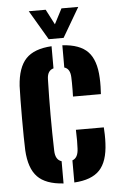

<svg xmlns="http://www.w3.org/2000/svg" viewBox="-55 -813 539 860"><g transform="rotate(-5 214.5 -383.0)"><path d="M37.5 -154.5Q36.5 -177.5 36 -215.8Q35.5 -254 35.5 -297.5Q35.5 -341 36 -380Q36.5 -419 37.5 -443.5Q43 -526.5 79.8 -565.2Q116.5 -604 195.5 -608.5V-509Q167.5 -501.5 166.5 -463Q162 -301 166.5 -141.5Q167.5 -100 195.5 -91.5V8.5Q115.5 3.5 78.8 -34.8Q42 -73 37.5 -154.5ZM271.5 -375.5Q272 -386.5 272.2 -404Q272.5 -421.5 272.2 -438Q272 -454.5 271.5 -463Q270 -501 244 -508.5V-608.5Q322.5 -604 358.5 -566.2Q394.5 -528.5 398 -448.5Q399 -431.5 398.5 -408.5Q398 -385.5 397 -375.5ZM244 8.5V-91Q270 -100 271.5 -141.5Q272.5 -155 272.5 -177Q272.5 -199 271.5 -226H397Q398 -216.5 398.5 -194.2Q399 -172 398 -154.5Q394.5 -72.5 358.2 -34.2Q322 4 244 8.5ZM185.5 -641 107.5 -773.5H183.5L219 -705L254.5 -773.5H330L252.5 -641Z"/></g></svg>

Font: Big Shoulders Stencil Display ExtraBold
Style: Regular
Weight: 800
Designer: Patric King
Foundry: XO Type Co
Version: Version 1.000